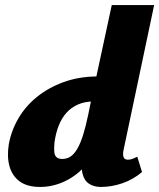

<svg xmlns="http://www.w3.org/2000/svg" viewBox="-20 -731 631 761"><path d="M139 10Q88 10 58 -12Q28 -34 17.5 -72.5Q7 -111 15 -160Q25 -214 53 -262Q81 -310 126 -346.5Q171 -383 230.5 -405Q290 -427 362 -428L423 -711H591L470 -138Q466 -120 469.5 -109Q473 -98 487 -98Q494 -98 502.5 -100.5Q511 -103 524 -110L543 -49Q507 -19 464.5 -4.5Q422 10 380 10Q352 10 332.5 -3Q313 -16 306.5 -45Q300 -74 308 -120L334 -249L421 -277Q405 -210 377 -157Q349 -104 312 -66.5Q275 -29 230.5 -9.5Q186 10 139 10ZM227 -101Q245 -101 259.5 -110.5Q274 -120 286.5 -141.5Q299 -163 309.5 -196.5Q320 -230 330 -278L350 -377L434 -329H353Q317 -329 289.5 -317Q262 -305 243 -283.5Q224 -262 212.5 -232.5Q201 -203 196 -167Q194 -145 195 -130.5Q196 -116 203.5 -108.5Q211 -101 227 -101Z"/></svg>

Font: Ysabeau Black
Style: Italic
Weight: 900
Italic angle: -12°
Version: Version 2.000;gftools[0.9.27.dev2+g8671c4b]